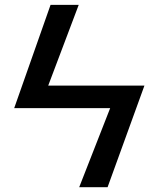

<svg xmlns="http://www.w3.org/2000/svg" viewBox="-20 -779 657 799"><path d="M39.1 -329.1 190.4 -758.8H307.6L180.7 -422.9H581.1L427.7 0H309.6L438.5 -329.1Z"/></svg>

Font: Gothic A1 SemiBold
Style: Regular
Weight: 600
Version: Version 2.50